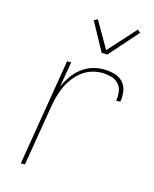

<svg xmlns="http://www.w3.org/2000/svg" viewBox="-113 -826 726 903"><g transform="rotate(15 250.0 -375.0)"><path d="M76 0 162 -520H182L161 -397Q173 -424 190 -448.5Q207 -473 230.5 -491.5Q254 -510 281.5 -519Q309 -528 337 -528Q364 -528 389.5 -521.5Q415 -515 432 -497.5Q449 -480 453.5 -454Q458 -428 453 -401H433Q437 -424 433.5 -446.5Q430 -469 415 -484Q400 -499 378.5 -504.5Q357 -510 334 -510Q309 -510 283 -501.5Q257 -493 236 -476Q215 -459 198.5 -436.5Q182 -414 171.5 -389.5Q161 -365 154.5 -339.5Q148 -314 144 -289L96 0ZM309 -600 233 -739 251 -748 326 -618 445 -750 459 -738 337 -600Z"/></g></svg>

Font: Iosevka SS18 Thin
Style: Italic
Weight: 100
Italic angle: -9°
Monospace: yes
Designer: Belleve Invis
Foundry: Belleve Invis
Version: Version 25.1.1; ttfautohint (v1.8.4)